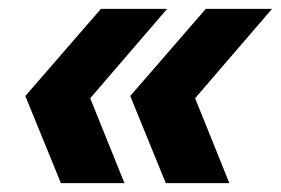

<svg xmlns="http://www.w3.org/2000/svg" viewBox="-20 -481 632 432"><path d="M356 -461 183 -260 260 -69H117L37 -265L207 -461ZM592 -461 419 -260 496 -69H353L273 -265L443 -461Z"/></svg>

Font: Work Sans
Style: Bold Italic
Weight: 700
Italic angle: -13°
Designer: Wei Huang
Foundry: Wei Huang
Version: Version 2.010; ttfautohint (v1.8.3)